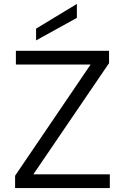

<svg xmlns="http://www.w3.org/2000/svg" viewBox="-20 -959 636 979"><path d="M372 -939V-868L164 -753V-813ZM536 -637 150 -70H540V0H57V-63L442 -630H61V-700H536Z"/></svg>

Font: Albert Sans
Style: Regular
Weight: 400
Designer: Andreas Rasmussen
Foundry: a.Foundry
Version: Version 1.025